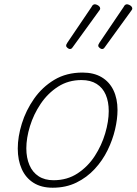

<svg xmlns="http://www.w3.org/2000/svg" viewBox="-20 -858 638 897"><path d="M226 19Q173 19 136.5 -4Q100 -27 81.5 -68.5Q63 -110 63 -164Q63 -219 82 -280.5Q101 -342 139 -396.5Q177 -451 233.5 -485Q290 -519 366 -519Q418 -519 454.5 -497.5Q491 -476 510 -436.5Q529 -397 529 -344Q529 -302 517.5 -253Q506 -204 482.5 -156Q459 -108 422.5 -68.5Q386 -29 337 -5Q288 19 226 19ZM230 -16Q294 -16 342.5 -48Q391 -80 423 -129.5Q455 -179 471.5 -235Q488 -291 488 -339Q488 -383 474 -415.5Q460 -448 431.5 -466Q403 -484 361 -484Q299 -484 251 -453Q203 -422 170 -373Q137 -324 120 -268.5Q103 -213 103 -165Q103 -121 117.5 -87Q132 -53 160.5 -34.5Q189 -16 230 -16ZM306 -629Q302 -629 295.5 -634Q289 -639 289 -645Q289 -647 290 -650Q291 -653 295 -659L408 -826Q410 -831 414 -834.5Q418 -838 423 -838Q427 -838 433 -835.5Q439 -833 443.5 -828.5Q448 -824 448 -818Q448 -815 446 -812Q444 -809 441 -805L320 -638Q316 -632 313 -630.5Q310 -629 306 -629ZM456 -629Q452 -629 445.5 -634Q439 -639 439 -645Q439 -647 440 -650Q441 -653 445 -659L558 -826Q560 -831 564 -834.5Q568 -838 573 -838Q577 -838 583 -835.5Q589 -833 593.5 -828.5Q598 -824 598 -818Q598 -815 596 -812Q594 -809 591 -805L470 -638Q466 -632 463 -630.5Q460 -629 456 -629Z"/></svg>

Font: Playwrite US Trad Thin
Style: Regular
Weight: 250
Designer: Veronika Burian, José Scaglione
Foundry: TypeTogether
Version: Version 1.003